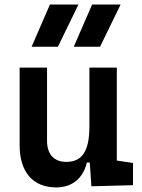

<svg xmlns="http://www.w3.org/2000/svg" viewBox="-20 -815 626 845"><path d="M227.5 9.8C296.4 9.8 345.7 -29.3 362.3 -99.6H375L382.3 4.9L565.4 0V-97.7L494.1 -108.4V-517.6H373.5V-258.8C373.5 -146 338.9 -102.5 271.5 -102.5C218.3 -102.5 187 -135.7 187 -195.3V-517.6H66.4V-175.8C66.4 -57.6 125 9.8 227.5 9.8ZM119.1 -609.4H234.9L325.2 -794.9H199.7ZM304.7 -609.4H420.4L510.7 -794.9H385.3Z"/></svg>

Font: Cascadia Code NF SemiBold
Style: Regular
Weight: 600
Monospace: yes
Designer: Aaron Bell
Foundry: Saja Typeworks
Version: Version 2404.023